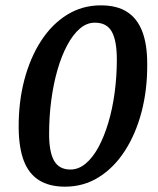

<svg xmlns="http://www.w3.org/2000/svg" viewBox="-20 -694 600 728"><path d="M226.7 13.8Q166.7 13.8 127.8 -10.8Q88.8 -35.5 70.2 -84.5Q51.7 -133.5 50.8 -207.8Q50 -306.2 72.2 -390.8Q94.5 -475.3 135.8 -539.1Q177.2 -602.8 234.6 -638.2Q292 -673.7 362.3 -673.7Q423.2 -673.7 461.7 -649Q500.2 -624.3 519.2 -575.3Q538.2 -526.3 538.2 -452Q539 -354.5 516.8 -269.9Q494.5 -185.3 453.2 -121.6Q411.8 -57.8 354.4 -22Q297 13.8 226.7 13.8ZM247 -51.2Q277.8 -51.2 304.8 -73.7Q331.8 -96.2 353.6 -136.5Q375.3 -176.8 391 -229.7Q406.7 -282.5 414.8 -343.4Q423 -404.3 423 -468.2Q423 -539.2 404.1 -573.6Q385.2 -608 339.7 -608Q308.8 -608 282.7 -585.5Q256.5 -563 234.8 -522.5Q213.2 -482 197.8 -428.6Q182.5 -375.2 174.3 -313.3Q166.2 -251.5 166.2 -186.2Q166.2 -117.3 185.3 -84.2Q204.5 -51.2 247 -51.2Z"/></svg>

Font: Sansita Swashed Light
Style: Regular
Weight: 300
Designer: Pablo Cosgaya
Foundry: Omnibus-Type
Version: Version 1.003